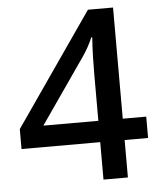

<svg xmlns="http://www.w3.org/2000/svg" viewBox="-52 -813 676 807"><g transform="rotate(-5 286.0 -409.5)"><path d="M352 -51H455V-209H554V-299H455V-768H349L20 -293V-209H352ZM120 -299 310 -573C328 -599 342 -625 353 -651H357C353 -599 352 -535 352 -493V-299Z"/></g></svg>

Font: Noto Sans Tamil UI Medium
Style: Regular
Weight: 500
Designer: Jelle Bosma - Monotype Design Team
Foundry: Monotype Imaging Inc.
Version: Version 2.004